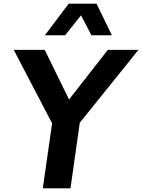

<svg xmlns="http://www.w3.org/2000/svg" viewBox="-20 -1020 770 1040"><path d="M333 -829.1H223.1L352.1 -1000H502.9L585.9 -829.1H475.1L418.9 -937ZM412.1 -355 361.8 0H211.9L262.2 -352.1L54.2 -750H222.2L354 -481L564 -750H730Z"/></svg>

Font: Oakes Grotesk
Style: Bold Italic
Weight: 700
Designer: Samuel Oakes
Foundry: Samuel Oakes
Version: Version 1.0 | wf-rip DC20170320